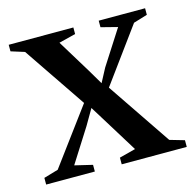

<svg xmlns="http://www.w3.org/2000/svg" viewBox="-82 -596 690 680"><g transform="rotate(-15 263.0 -256.0)"><path d="M59.5 -40 211 -244.5 56 -473 6.5 -488.5V-512.5H243.5V-488.5L182 -473L256.5 -351L289 -296L315.5 -346L397 -473L336.5 -488.5V-512.5H506.5V-488.5L455.5 -473L310 -274L468.5 -40L522 -24.5V0H283.5V-24.5L343 -40L270.5 -157.5L231.5 -220.5L198 -163L120 -40L185 -24.5V0H6.5V-24.5Z"/></g></svg>

Font: Merriweather 120pt Medium
Style: Regular
Weight: 500
Version: Version 2.100